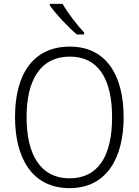

<svg xmlns="http://www.w3.org/2000/svg" viewBox="-20 -967 721 997"><path d="M305 -947H239V-939C268 -896 333 -827 379 -788H417V-798C380 -837 331 -901 305 -947ZM622 -358C622 -578 530 -725 343 -725C155 -725 58 -586 58 -359C58 -149 145 10 341 10C534 10 622 -147 622 -358ZM118 -358C118 -552 190 -673 343 -673C489 -673 562 -559 562 -358C562 -160 492 -41 341 -41C191 -41 118 -163 118 -358Z"/></svg>

Font: Noto Sans Telugu SemiCondensed Light
Style: Regular
Weight: 300
Width: 4
Designer: Jelle Bosma - Monotype Design Team
Foundry: Monotype Imaging Inc.
Version: Version 2.005